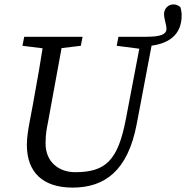

<svg xmlns="http://www.w3.org/2000/svg" viewBox="-20 -837 845 872"><path d="M102 -179C102 -54 175 15 310 15C456 15 561 -62 601 -274L676 -670H623L552 -298C516 -108 460 -55 321 -55C248 -55 187 -101 187 -185C187 -232 193 -256 198 -282L269 -670H182C166 -567 148 -463 129 -360L115 -286C108 -249 102 -212 102 -179ZM644 -627C747 -634 805 -679 805 -767C805 -781 803 -792 799 -805C786 -815 777 -817 768 -817C743 -817 725 -797 725 -773C725 -751 736 -725 736 -706C736 -681 710 -670 644 -670V-627ZM82 -629 203 -614H222L347 -629L355 -670H90L82 -629ZM510 -629 626 -614H639L647 -670H518L510 -629Z"/></svg>

Font: Source Serif 4 Variable
Style: Italic
Weight: 400
Italic angle: -12°
Designer: Frank Grießhammer
Foundry: Adobe Systems Incorporated
Version: Version 4.004;hotconv 1.0.116;makeotfexe 2.5.65601